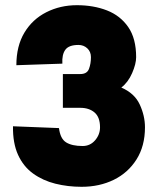

<svg xmlns="http://www.w3.org/2000/svg" viewBox="-20 -709 608 739"><path d="M294 10Q241 10 193 -2Q145 -14 107.5 -41Q70 -68 49.5 -113Q29 -158 30 -223L207 -216Q212 -175 234.5 -161Q257 -147 298 -147Q327 -147 346 -169Q365 -191 365 -219Q365 -258 344 -276Q323 -294 289 -294H222V-424H289Q315 -424 322.5 -444Q330 -464 330 -489Q330 -510 316 -523Q302 -536 282 -536Q245 -536 231.5 -517.5Q218 -499 220 -464L43 -458Q43 -532 74 -583.5Q105 -635 158.5 -662Q212 -689 276 -689Q340 -689 391.5 -669Q443 -649 473.5 -605Q504 -561 504 -489Q504 -463 488.5 -427.5Q473 -392 447 -372Q498 -350 518 -306.5Q538 -263 538 -219Q538 -147 505.5 -95.5Q473 -44 418 -17Q363 10 294 10Z"/></svg>

Font: Teachers ExtraBold
Style: Regular
Weight: 800
Designer: Alfredo Marco Pradil, Chank Diesel
Version: Version 1.001